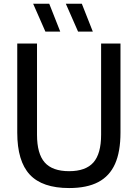

<svg xmlns="http://www.w3.org/2000/svg" viewBox="-20 -966 714 996"><path d="M69.5 -278V-740H172V-267Q172 -168.5 212 -123.2Q252 -78 338.5 -78Q424.5 -78 464.5 -123.2Q504.5 -168.5 504.5 -267V-740H605V-278Q605 -179 576.8 -115.8Q548.5 -52.5 489.8 -21.5Q431 9.5 338.5 9.5Q199.5 9.5 134.5 -60.2Q69.5 -130 69.5 -278ZM215.5 -802 152 -946.5H235.5L292.5 -802ZM385 -802 321.5 -946.5H404.5L461.5 -802Z"/></svg>

Font: Encode Sans Semi Condensed Medium
Style: Regular
Weight: 500
Width: 4
Designer: Multiple Designers
Foundry: Impallari Type
Version: Version 2.000